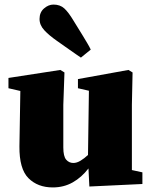

<svg xmlns="http://www.w3.org/2000/svg" viewBox="-20 -804 657 840"><path d="M371 12 367 -67Q337 -28 298 -6Q259 16 211 16Q145 16 104.5 -24.5Q64 -65 65 -164L69 -406L17 -418V-463L244 -498L262 -487L257 -345V-159Q257 -120 269.5 -105.5Q282 -91 301 -91Q316 -91 332.5 -101Q349 -111 365 -126L369 -407L321 -418V-458L542 -498L560 -487L557 -345V-60L603 -50V1ZM377 -587 334 -552Q324 -559 312 -567Q300 -575 280.5 -589Q261 -603 228 -626Q195 -649 174 -671.5Q153 -694 153 -721Q153 -750 172.5 -767Q192 -784 214 -784Q243 -784 261.5 -767Q280 -750 302 -713Q326 -675 340 -651.5Q354 -628 362.5 -614Q371 -600 377 -587Z"/></svg>

Font: Source Serif Pro Black
Style: Regular
Weight: 900
Designer: Frank Grießhammer
Foundry: Adobe Systems Incorporated
Version: Version 3.001;hotconv 1.0.111;makeotfexe 2.5.65597